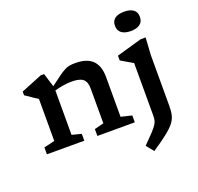

<svg xmlns="http://www.w3.org/2000/svg" viewBox="-161 -918 1365 1325"><g transform="rotate(-20 521.5 -255.0)"><path d="M417.5 -50.5 486 -68V-325Q486 -372 461.8 -392.8Q437.5 -413.5 378.5 -413.5Q347.5 -413.5 314.5 -408Q281.5 -402.5 252.5 -394V-68L321.5 -50.5V0H47V-50.5L126 -69.5V-377.5Q117.5 -383 94.8 -398.2Q72 -413.5 38 -437V-464L193.5 -527H218L249 -426.5Q294.5 -461.5 322.8 -481.5Q351 -501.5 370.2 -510.8Q389.5 -520 406 -522.5Q422.5 -525 445 -525Q531.5 -525 572.2 -483.8Q613 -442.5 613 -362.5V-69.5L692.5 -50.5V0H417.5ZM883 -601Q840 -601 815.8 -618.8Q791.5 -636.5 791.5 -672.5Q791.5 -708.5 815.8 -725.8Q840 -743 883 -743Q926 -743 950.2 -725.8Q974.5 -708.5 974.5 -672.5Q974.5 -636.5 950.2 -618.8Q926 -601 883 -601ZM828 -385.5Q822.5 -389 807.5 -397.8Q792.5 -406.5 774 -417.2Q755.5 -428 740.5 -437V-472L926 -525H963L955 -398.5V-25.5Q955 13.5 948.2 42Q941.5 70.5 920.8 97Q900 123.5 859.5 155.2Q819 187 751.5 232.5L707.5 178Q751.5 134 776 107.5Q800.5 81 811.5 64Q822.5 47 825.2 32Q828 17 828 -4Z"/></g></svg>

Font: Newsreader 6pt Medium
Style: Regular
Weight: 500
Designer: Hugues Gentile
Foundry: Production Type
Version: Version 1.003; ttfautohint (v1.8.3)